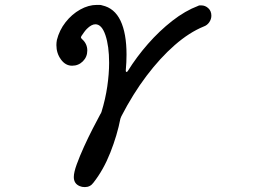

<svg xmlns="http://www.w3.org/2000/svg" viewBox="-20 -537 1040 783"><path d="M305 222Q281 212 281 185Q281 166 293 133Q305 100 322.5 61.5Q340 23 358 -12Q376 -47 389 -71Q391 -74 392 -76Q393 -78 394 -81Q410 -133 417.5 -184.5Q425 -236 425 -281Q425 -349 410 -393.5Q395 -438 369 -438Q353 -438 334 -419Q329 -414 323.5 -406.5Q318 -399 312 -390Q310 -386 310 -385Q310 -382 314 -378Q336 -359 336 -331Q336 -305 318 -287Q300 -269 274 -269Q247 -269 228.5 -294.5Q210 -320 210 -353Q210 -358 210.5 -363.5Q211 -369 212 -374Q222 -414 247.5 -446.5Q273 -479 307 -498Q341 -517 375 -517Q380 -517 386 -517Q392 -517 397 -515Q447 -504 471.5 -452.5Q496 -401 496 -314Q496 -284 493 -251V-248Q493 -244 495.5 -243.5Q498 -243 501 -247Q537 -305 583.5 -358Q630 -411 682.5 -452Q735 -493 788 -513Q791 -515 794.5 -515Q798 -515 801 -515Q817 -515 829.5 -503.5Q842 -492 842 -473Q842 -459 833.5 -446.5Q825 -434 811 -429Q752 -405 692.5 -353Q633 -301 577.5 -227.5Q522 -154 475 -63Q472 -57 471 -53Q458 14 430 85Q402 156 361 208Q348 226 326 226Q314 226 305 222Z"/></svg>

Font: Kiwi Maru Medium
Style: Regular
Weight: 500
Designer: Hiroki-Chan
Version: Version 1.100